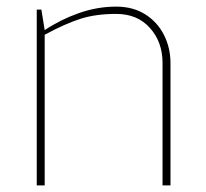

<svg xmlns="http://www.w3.org/2000/svg" viewBox="-20 -560 622 580"><path d="M91 -531H105L115 -469Q163 -501 218.5 -520.5Q274 -540 331 -540Q382 -540 419 -516.5Q456 -493 475.5 -454Q495 -415 495 -370V0H471V-370Q471 -433 433 -475.5Q395 -518 331 -518Q270 -518 224 -503.5Q178 -489 115 -455V0H91Z"/></svg>

Font: Exo Thin
Style: Regular
Weight: 250
Designer: Natanael Gama
Foundry: Natanael Gama
Version: Version 1.500; ttfautohint (v1.6)